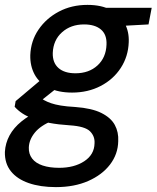

<svg xmlns="http://www.w3.org/2000/svg" viewBox="-50 -534 641 786"><path d="M179 232Q115 232 67.5 215.5Q20 199 -5.5 167Q-31 135 -30 88Q-28 52 -11 20.5Q6 -11 38 -37Q70 -63 117 -84L165 -40Q116 -20 92.5 9Q69 38 68 70Q67 96 81.5 115Q96 134 124.5 143.5Q153 153 192 153Q254 153 295 126Q336 99 337 53Q339 24 318.5 3.5Q298 -17 235 -21Q188 -24 151.5 -31Q115 -38 88 -47.5Q61 -57 42 -69.5Q23 -82 10 -97L14 -120L128 -216L201 -188L78 -90L106 -139Q118 -131 130.5 -124Q143 -117 159 -111.5Q175 -106 198.5 -102Q222 -98 258 -96Q326 -91 365 -71.5Q404 -52 420 -22.5Q436 7 434 44Q433 97 400.5 139.5Q368 182 311 207Q254 232 179 232ZM245 -155Q188 -155 149 -175Q110 -195 91.5 -229.5Q73 -264 74 -308Q76 -366 107.5 -412.5Q139 -459 191 -486.5Q243 -514 308 -514Q365 -514 403.5 -493.5Q442 -473 460.5 -438.5Q479 -404 477 -361Q475 -303 444.5 -256Q414 -209 362 -182Q310 -155 245 -155ZM259 -234Q314 -234 349 -266Q384 -298 386 -351Q388 -392 363.5 -413Q339 -434 294 -434Q240 -434 204 -402Q168 -370 166 -317Q165 -277 189.5 -255.5Q214 -234 259 -234ZM375 -424 364 -502H571L558 -434Z"/></svg>

Font: DM Sans 16pt Medium
Style: Italic
Weight: 500
Italic angle: -10°
Version: Version 4.004;gftools[0.9.30]